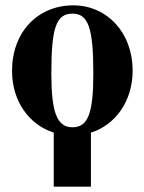

<svg xmlns="http://www.w3.org/2000/svg" viewBox="-20 -493 540 718"><path d="M181 205H320V3C412 -26 476 -115 476 -229C476 -371 380 -473 254 -473C122 -473 25 -374 25 -228C25 -113 90 -26 181 3ZM251 -442C310 -442 329 -389 329 -218C329 -69 309 -17 251 -17C193 -17 172 -73 172 -218C172 -389 190 -442 251 -442Z"/></svg>

Font: STIXGeneral
Style: Bold
Weight: 700
Designer: MicroPress Inc., with final additions and corrections provided by Coen Hoffman, Elsevier (retired)
Version: Version 1.1.0